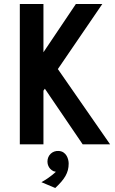

<svg xmlns="http://www.w3.org/2000/svg" viewBox="-20 -721 572 959"><path d="M530 0 269 -376 491 -701H359L197 -460V-701H79V0H197V-268L204 -278L393 0ZM256 218C303 174 323 142 323 96C323 74 312 35 273 33C241 31 217 55 217 86C217 95 220 121 247 134L259 137C259 137 235 162 187 189Z"/></svg>

Font: Advent Pro
Style: Bold
Weight: 700
Designer: Andreas Kalpakidis
Foundry: Andreas Kalpakidis
Version: Version 2.002 2008